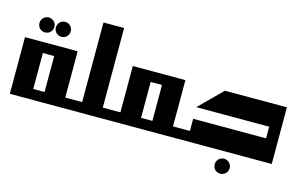

<svg xmlns="http://www.w3.org/2000/svg" viewBox="-89 -824 1931 1207"><g transform="rotate(15 876.5 -220.5)"><path d="M0 -368.7H342.8V0H0ZM134.3 -301.3V-67.4H208V-301.3ZM113.3 -527.3Q125.5 -527.3 137.2 -521Q148.9 -514.6 155.5 -502.9Q162.1 -491.2 162.1 -478.5Q162.1 -465.8 155.5 -454.1Q148.9 -442.4 137.5 -436Q126 -429.7 113.3 -429.7Q100.6 -429.7 88.9 -436Q77.1 -442.4 70.8 -454.1Q64.5 -465.8 64.5 -478.5Q64.5 -491.2 71 -502.9Q77.6 -514.6 89.4 -521Q101.1 -527.3 113.3 -527.3ZM220.2 -527.3Q232.4 -527.3 243.9 -521Q255.4 -514.6 262 -502.9Q268.6 -491.2 268.6 -478.5Q268.6 -465.8 262.2 -454.1Q255.9 -442.4 244.4 -436Q232.9 -429.7 220.2 -429.7Q207.5 -429.7 195.8 -436Q184.1 -442.4 177.7 -454.1Q171.4 -465.8 171.4 -478.5Q171.4 -491.2 178 -502.9Q184.6 -514.6 196 -521Q207.5 -527.3 220.2 -527.3Z M452.6 -67.4V-585.4H586.9V0H315.9V-67.4Z M701.7 -67.4V-368.7H1043.9V0H560.1V-67.4ZM835.9 -301.3V-67.4H909.7V-301.3Z M1153.8 -67.4V-146.5H1628.4V-222.2H1153.8L1301.3 -368.7H1704.6V0H1017.1V-67.4ZM1407.2 45.4Q1419.4 45.4 1431.2 51.8Q1442.9 58.1 1449.5 69.8Q1456.1 81.5 1456.1 94.2Q1456.1 106.9 1449.5 118.7Q1442.9 130.4 1431.4 136.7Q1419.9 143.1 1407.2 143.1Q1394.5 143.1 1382.8 136.7Q1371.1 130.4 1364.7 118.7Q1358.4 106.9 1358.4 94.2Q1358.4 81.5 1365 69.8Q1371.6 58.1 1383.3 51.8Q1395 45.4 1407.2 45.4Z"/></g></svg>

Font: Aqlam Corner
Style: Regular
Weight: 400
Designer: Developer/ Husham Jawad
Version: Version 1.00;December 29, 2020;FontCreator 13.0.0.2683 32-bi